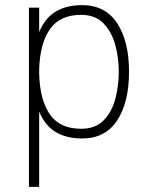

<svg xmlns="http://www.w3.org/2000/svg" viewBox="-20 -530 577 750"><path d="M133 200H93V-500H133V-405Q156 -460 198 -485Q240 -510 301 -510Q391 -510 437.5 -439.5Q484 -369 484 -250V-249Q484 -130 437.5 -59.5Q391 11 301 11Q240 11 198 -14Q156 -39 133 -94ZM297 -472Q214 -472 175 -416Q136 -360 133 -259V-241Q136 -139 175 -83Q214 -27 297 -27Q353 -27 385 -60Q417 -93 430.5 -144Q444 -195 444 -250Q444 -305 430 -355.5Q416 -406 384 -439Q352 -472 297 -472Z"/></svg>

Font: Haskoy ExtraLight
Style: Regular
Weight: 200
Designer: Ertekin Erdin
Foundry: Ertekin Erdin
Version: Version 2.000; ttfautohint (v1.8.4.7-5d5b)